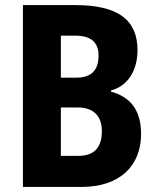

<svg xmlns="http://www.w3.org/2000/svg" viewBox="-20 -734 618 754"><path d="M276 -714H70V0H302C446 0 534 -79 534 -208C534 -305 489 -354 416 -374V-379C477 -394 520 -452 520 -537C520 -657 442 -714 276 -714ZM279 -429H219V-594H275C337 -594 367 -568 367 -516C367 -460 341 -429 279 -429ZM219 -312H284C350 -312 380 -276 380 -219C380 -157 352 -122 289 -122H219Z"/></svg>

Font: Noto Sans Bengali Condensed
Style: Bold
Weight: 700
Width: 3
Designer: Joana Ranito - Universal Thirst; Jelle Bosma - Monotype Design Team
Foundry: Universal Thirst ehf.
Version: Version 3.000